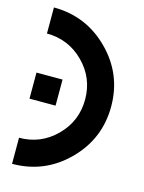

<svg xmlns="http://www.w3.org/2000/svg" viewBox="-108 -769 627 834"><g transform="rotate(15 205.0 -351.5)"><path d="M29.3 -117.2Q126.5 -117.2 195.1 -185.8Q263.7 -254.4 263.7 -351.6Q263.7 -448.7 195.1 -517.3Q126.5 -585.9 29.3 -585.9V-703.1Q174.8 -703.1 277.8 -600.1Q380.9 -497.1 380.9 -351.6Q380.9 -206.1 277.8 -103Q174.8 0 29.3 0ZM29.3 -293V-410.2H146.5V-293Z"/></g></svg>

Font: Gerhaus
Style: Regular
Weight: 400
Designer: GGBotNet
Foundry: GGBotNet
Version: 1.01